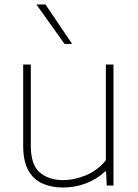

<svg xmlns="http://www.w3.org/2000/svg" viewBox="-20 -828 618 857"><path d="M261 9Q209 9 168.8 -9.2Q128.5 -27.5 106 -68.2Q83.5 -109 83.5 -177.5V-540H117.5V-177.5Q117.5 -92 157.8 -58Q198 -24 262 -24Q309.5 -24 361.5 -44.8Q413.5 -65.5 452.5 -112.5V-540H486.5V0H456.5L453.5 -63H449.5Q411 -27 362.2 -9Q313.5 9 261 9ZM268 -632 142.5 -808H183L302 -632Z"/></svg>

Font: Encode Sans Semi Expanded Thin
Style: Regular
Weight: 100
Width: 6
Designer: Multiple Designers
Foundry: Impallari Type
Version: Version 3.000; ttfautohint (v1.8.3) -l 8 -r 50 -G 200 -x 14 